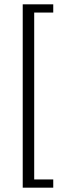

<svg xmlns="http://www.w3.org/2000/svg" viewBox="-20 -706 333 887"><path d="M226 -686V-648H138V123H226V161H85V-686Z"/></svg>

Font: Chivo Thin
Style: Regular
Weight: 100
Designer: Hector Gatti
Foundry: Omnibus-Type
Version: Version 1.007